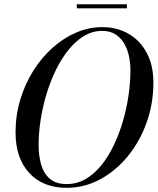

<svg xmlns="http://www.w3.org/2000/svg" viewBox="-20 -890 755 920"><path d="M300 10Q185 10 119.8 -61.5Q54.5 -133 54.5 -255Q54.5 -337 77 -412Q99.5 -487 139.2 -550.5Q179 -614 231.8 -661Q284.5 -708 345.2 -734Q406 -760 469.5 -760Q541 -760 596.5 -727.8Q652 -695.5 683.5 -636Q715 -576.5 715 -495Q715 -392.5 682 -301.2Q649 -210 591.2 -140Q533.5 -70 458.5 -30Q383.5 10 300 10ZM300 -8Q348.5 -8 390 -32Q431.5 -56 465.5 -98Q499.5 -140 525.5 -194.5Q551.5 -249 569.2 -310.2Q587 -371.5 596 -434Q605 -496.5 605 -554.5Q605 -585.5 598.5 -618.2Q592 -651 576.5 -679Q561 -707 534.8 -724.5Q508.5 -742 469.5 -742Q423.5 -742 383.2 -718Q343 -694 309 -652Q275 -610 248.2 -555.5Q221.5 -501 203 -439.8Q184.5 -378.5 174.8 -316Q165 -253.5 165 -195.5Q165 -144.5 177 -101.8Q189 -59 218.5 -33.5Q248 -8 300 -8ZM348 -850V-869.5H588V-850Z"/></svg>

Font: Bodoni Moda 11pt
Style: Italic
Weight: 400
Italic angle: -13°
Version: Version 2.004